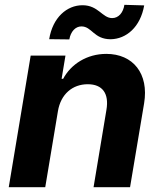

<svg xmlns="http://www.w3.org/2000/svg" viewBox="-20 -776 663 796"><path d="M267.4 -612.6C273.1 -645.6 293 -666.5 317.5 -666.5C361.2 -666.5 368.6 -613.3 438.9 -613.3C503.6 -614.3 562.1 -663.7 577.8 -753.6L495.7 -756C490.8 -723.7 471.9 -701 445 -701C404.1 -701 387.8 -754.3 322.1 -754.3C257.5 -754.3 198.5 -703.8 183.9 -613.6ZM16.3 0H167.6L220.2 -315.3C231.9 -385.7 280.5 -426.8 343.8 -426.8C405.2 -426.8 432.9 -388.1 421.2 -320.3L367.9 0H519.2L577.4 -347.3C598 -470.9 531.6 -552.6 420.8 -552.6C340.2 -552.6 274.1 -509.9 241.8 -449.2H235.4L251.4 -545.5H107.2Z"/></svg>

Font: TID UI
Style: Bold Italic
Weight: 700
Italic angle: -9.39999°
Designer: The TID Project Authors
Foundry: Bakken & Bæck
Version: Version 1.001;hotconv 1.0.109;makeotfexe 2.5.65596